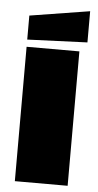

<svg xmlns="http://www.w3.org/2000/svg" viewBox="-53 -763 406 797"><g transform="rotate(5 150.0 -365.0)"><path d="M40 0V-560H260V0ZM40 -590V-690L290 -730V-600Z"/></g></svg>

Font: Tektur Black
Style: Regular
Weight: 900
Designer: Adam Jagosz
Foundry: Adam Jagosz
Version: Version 1.005;gftools[0.9.30]